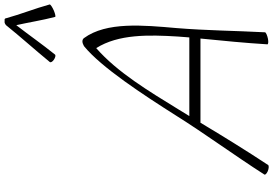

<svg xmlns="http://www.w3.org/2000/svg" viewBox="-202 -1013 1226 862"><g transform="rotate(-90 411.0 -582.0)"><path d="M597 -948C643 -1005 684 -1064 729 -1122C742 -1064 751 -1005 766 -948C766 -944 779 -947 794 -953C810 -960 822 -968 822 -972C804 -1038 778 -1102 760 -1168C760 -1173 755 -1176 748 -1174C742 -1176 735 -1173 729 -1168C676 -1102 618 -1038 564 -972C560 -968 564 -960 574 -953C583 -947 593 -944 597 -948ZM101 9C167 -91 230 -193 291 -295H669C659 -195 649 -94 643 5C642 9 653 11 668 8C683 5 696 -1 697 -5C704 -138 705 -270 716 -403C729 -552 745 -717 671 -818C668 -822 663 -825 656 -825C650 -825 642 -822 635 -818C540 -741 416 -551 324 -406C240 -272 144 -142 59 -9C55 -5 62 2 73 7C85 12 97 13 101 9ZM351 -394C431 -524 517 -668 626 -763C689 -663 686 -528 678 -397C677 -379 675 -362 674 -345H321C331 -361 341 -378 351 -394Z"/></g></svg>

Font: Nupuram Thin Italic
Style: Regular
Weight: 100
Designer: Santhosh Thottingal (santhosh.thottingal@gmail.com)
Foundry: SMC
Version: Version 1.000